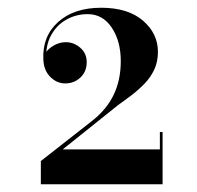

<svg xmlns="http://www.w3.org/2000/svg" viewBox="-20 -934 510 496"><path d="M85.5 -458V-518L217 -621Q255 -650.5 273.5 -688.8Q292 -727 292 -776Q292 -827.5 268.8 -862.5Q245.5 -897.5 206.5 -897.5Q177 -897.5 151.8 -883.5Q126.5 -869.5 112 -843Q97.5 -816.5 99.5 -780H92.5Q92.5 -797 110.8 -811Q129 -825 150.5 -825Q170.5 -825 187.2 -810.8Q204 -796.5 204 -773.5Q204 -749 187.8 -733.8Q171.5 -718.5 148.5 -718.5Q126.5 -718.5 109.8 -735.5Q93 -752.5 92 -780Q89 -840 130 -877Q171 -914 241.5 -914Q310.5 -914 349.2 -880.8Q388 -847.5 388 -800Q388 -774.5 378.5 -754.2Q369 -734 353.5 -718Q338 -702 320 -688.2Q302 -674.5 285 -662.5L142 -548H393V-593H400V-458Z"/></svg>

Font: Bodoni Moda 18pt
Style: Bold
Weight: 700
Designer: Owen Earl
Foundry: indestructible type
Version: Version 2.004